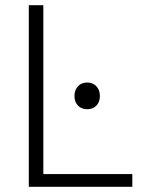

<svg xmlns="http://www.w3.org/2000/svg" viewBox="-20 -720 566 740"><path d="M91 -700H147V-49H490V0H91ZM267 -350Q267 -373 280.5 -387.5Q294 -402 316 -402Q338 -402 351.5 -387.5Q365 -373 365 -350Q365 -327 351.5 -313Q338 -299 316 -299Q294 -299 280.5 -313Q267 -327 267 -350Z"/></svg>

Font: Sarabun ExtraLight
Style: Regular
Weight: 275
Designer: Suppakit Chalermlarp | Katatrad Co.,Ltd.
Foundry: Cadson Demak Co.,Ltd.
Version: Version 1.000; ttfautohint (v1.6)